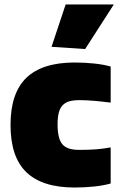

<svg xmlns="http://www.w3.org/2000/svg" viewBox="-20 -828 549 857"><path d="M210 -619 273 -808H488L360 -609ZM313 9Q169 9 98 -59Q27 -127 27 -270Q27 -413 98 -481Q169 -549 313 -549Q358 -549 400.5 -544.5Q443 -540 474 -531V-370Q435 -375 400 -378Q365 -381 335 -381Q307 -381 288.5 -375.5Q270 -370 258.5 -357Q247 -344 242 -323.5Q237 -303 237 -272Q237 -210 258 -184.5Q279 -159 333 -159Q377 -159 409 -161.5Q441 -164 474 -170V-9Q443 0 400.5 4.5Q358 9 313 9Z"/></svg>

Font: Encode Sans Narrow
Style: Black
Weight: 900
Designer: Pablo Impallari, Andres Torresi
Foundry: Pablo Impallari, Andres Torresi
Version: Version 1.000; ttfautohint (v1.00) -l 8 -r 50 -G 200 -x 14 -